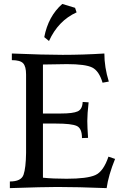

<svg xmlns="http://www.w3.org/2000/svg" viewBox="-20 -969 660 989"><path d="M529.3 0Q379.4 -5.9 275.4 -5.9Q205.1 -5.9 30.8 0V-34.2Q89.4 -34.2 101.3 -69.1Q113.3 -104 114.3 -181.2V-585Q114.3 -627 99.1 -643.1Q84 -659.2 41 -659.2V-693.4Q207 -686.5 302.7 -686.5Q406.7 -686.5 517.6 -693.4Q517.6 -622.6 540.5 -548.8L508.3 -543Q490.2 -603.5 455.3 -621.1Q420.4 -638.7 324.7 -638.7L201.2 -636.7V-384.3H292.5Q356 -384.3 380.1 -395.3Q404.3 -406.2 405.8 -443.8L436.5 -441.9Q429.7 -382.3 429.7 -346.2Q429.7 -317.4 433.6 -258.8L402.3 -257.8Q402.3 -308.1 375.2 -320.3Q348.1 -332.5 269.5 -332.5H201.2V-53.7Q250.5 -48.3 322.8 -48.3Q428.7 -48.3 470.9 -67.1Q513.2 -85.9 538.6 -162.1L572.8 -150.4Q538.6 -66.4 529.3 0ZM232.4 -757.8 208 -777.8Q228.5 -885.3 300.8 -948.7L366.7 -928.7L374.5 -905.3Q279.8 -862.3 232.4 -757.8Z"/></svg>

Font: Almanac
Style: Regular
Weight: 400
Designer: Eden's Almanac
Version: Version 3.501;March 28, 2021;FontCreator 13.0.0.2683 64-bit